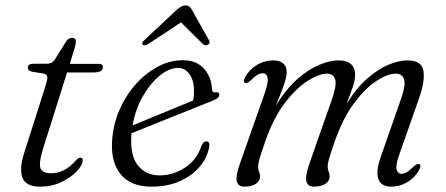

<svg xmlns="http://www.w3.org/2000/svg" viewBox="-20 -688 1666 717"><path d="M143.5 -413 98.5 -420.5Q84 -424 84 -435.5Q84 -450 105 -450H156Q173 -450 183.5 -463.5L228 -535Q236.5 -546.5 249.5 -546.5Q263.5 -546.5 263.5 -532.5Q263.5 -524 257.5 -504L240.5 -449.5H349Q364 -449.5 364 -437.5Q364 -417.5 331 -417.5H230.5L141 -133.5Q123.5 -76.5 131.8 -58.8Q140 -41 169.5 -41Q195 -41 217.8 -52Q240.5 -63 264.5 -90Q272.5 -99 279.5 -99Q290 -99 289 -88Q288 -70.5 266.2 -47.8Q244.5 -25 209 -8Q173.5 9 130.5 9Q77 9 64.2 -23.5Q51.5 -56 69.5 -114.5L151 -370.5Q158 -393.5 156.5 -402Q155 -410.5 143.5 -413Z M761 -139Q755 -102 727.8 -68Q700.5 -34 654.2 -12.5Q608 9 545 9Q470 9 432 -35.5Q394 -80 398.5 -159Q401.5 -219 424.5 -273.8Q447.5 -328.5 484.8 -371Q522 -413.5 567.8 -438.2Q613.5 -463 662.5 -463Q714 -463 742 -431.2Q770 -399.5 771.5 -355.5Q772.5 -341 785 -343Q799 -345.5 799 -334Q799 -327.5 793 -322.2Q787 -317 770.5 -310.5Q748 -301.5 708.5 -285.8Q669 -270 623.8 -251.8Q578.5 -233.5 537.5 -217.2Q496.5 -201 471 -190.5Q470.5 -186 470.5 -181.5Q465.5 -107 495.2 -70Q525 -33 576.5 -33Q625.5 -33 670.5 -61.8Q715.5 -90.5 733 -145.5Q740.5 -160.5 750.5 -160Q765 -160 761 -139ZM645 -434.5Q612 -434.5 576.8 -405.8Q541.5 -377 513.5 -328.5Q485.5 -280 475 -219.5Q502.5 -231 543.8 -248Q585 -265 627.2 -282.2Q669.5 -299.5 701.5 -313Q704.5 -327 704.5 -350.5Q704.5 -386.5 687.8 -410.5Q671 -434.5 645 -434.5ZM533.5 -523.5Q519.5 -515.5 513 -521Q507 -527.5 519 -538L640 -651.5Q659 -668 673.5 -668Q687.5 -668 696.5 -651.5L760.5 -538Q766.5 -527 756.5 -521Q747.5 -515.5 737.5 -523.5L656 -604.5Z M1136 -78.5 1219 -315.5Q1238 -369.5 1231.8 -391.2Q1225.5 -413 1201 -413Q1171 -413 1128.8 -386Q1086.5 -359 1044 -303.8Q1001.5 -248.5 972 -164Q954.5 -114 949.2 -95.2Q944 -76.5 944 -67Q944 -54.5 947.5 -47.2Q951 -40 951 -29Q951 -11.5 935 -1.2Q919 9 893 9Q869 9 864.2 -11.2Q859.5 -31.5 876.5 -78.5L968.5 -340Q983 -381 979.2 -397.8Q975.5 -414.5 961 -414.5Q952 -414.5 941.5 -408.5Q931 -402.5 916 -387.5Q902.5 -375 895 -378.5Q886 -383 895.5 -400.5Q911.5 -429 939.8 -445.8Q968 -462.5 1000 -462.5Q1023 -462.5 1036.8 -451.8Q1050.5 -441 1050.5 -419Q1050.5 -401 1041.2 -373.8Q1032 -346.5 1010 -293Q1048 -355.5 1090.5 -392.8Q1133 -430 1173 -446.2Q1213 -462.5 1243.5 -462.5Q1309.5 -462.5 1306 -402Q1305 -386 1298 -365Q1291 -344 1274 -300Q1311 -359.5 1352 -395.2Q1393 -431 1431.8 -446.8Q1470.5 -462.5 1501 -462.5Q1554 -462.5 1561 -424.8Q1568 -387 1545 -321L1472 -113.5Q1457 -72.5 1461 -55.8Q1465 -39 1479.5 -39Q1488.5 -39 1499 -45Q1509.5 -51 1524.5 -66Q1538 -78.5 1545.5 -75Q1555 -71 1545 -53Q1529.5 -24.5 1501.2 -7.8Q1473 9 1441 9Q1404 9 1393.2 -18.8Q1382.5 -46.5 1401.5 -101L1476.5 -315.5Q1496 -370 1489 -391.5Q1482 -413 1458.5 -413Q1428 -413 1386.2 -386Q1344.5 -359 1303 -303.8Q1261.5 -248.5 1231.5 -164Q1214 -114 1208.8 -95.2Q1203.5 -76.5 1203.5 -67Q1203.5 -54.5 1207.2 -47.2Q1211 -40 1211 -29Q1211 -11.5 1194.8 -1.2Q1178.5 9 1152.5 9Q1128.5 9 1124 -11.2Q1119.5 -31.5 1136 -78.5Z"/></svg>

Font: Fraunces 9pt S000 Light
Style: Italic
Weight: 300
Italic angle: -16°
Version: Version 1.000; ttfautohint (v1.8.3)